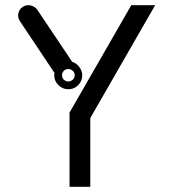

<svg xmlns="http://www.w3.org/2000/svg" viewBox="-20 -720 668 740"><path d="M90 -700Q73 -700 61.5 -688.5Q50 -677 50 -660Q50 -648 57 -638L190 -439Q189 -435 189 -430Q189 -408 205 -392Q221 -376 243.5 -376Q266 -376 281.5 -392Q297 -408 297 -430Q297 -447 285.5 -462Q274 -477 258 -482L124 -682Q119 -690 109 -695Q99 -700 90 -700ZM486 -700 248 -286V0H328V-265L578 -700ZM226 -447Q233 -454 243 -454Q253 -454 260.5 -447Q268 -440 268 -430Q268 -420 260.5 -413Q253 -406 243 -406Q233 -406 226 -413Q219 -420 219 -430Q219 -440 226 -447Z"/></svg>

Font: Sakbunderan
Style: Regular
Weight: 400
Version: Version 1.00